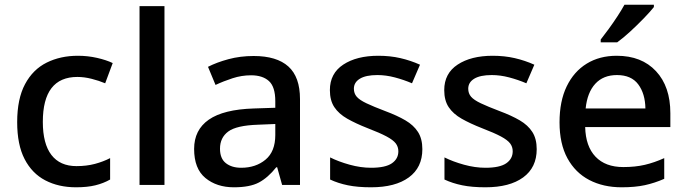

<svg xmlns="http://www.w3.org/2000/svg" viewBox="-20 -786 2919 816"><path d="M303 10Q229 10 172.5 -19.5Q116 -49 84.5 -110Q53 -171 53 -267Q53 -366 86.5 -428.5Q120 -491 178.5 -520Q237 -549 311 -549Q353 -549 392.5 -540Q432 -531 459 -518L427 -432Q401 -443 369.5 -451Q338 -459 309 -459Q162 -459 162 -268Q162 -175 198.5 -127.5Q235 -80 305 -80Q348 -80 383.5 -89.5Q419 -99 448 -114V-23Q420 -7 385.5 1.5Q351 10 303 10Z M679 0H573V-760H679Z M1058 -548Q1156 -548 1205.5 -503.5Q1255 -459 1255 -365V0H1179L1158 -75H1154Q1119 -31 1080.5 -10.5Q1042 10 974 10Q901 10 853 -29.5Q805 -69 805 -153Q805 -234 867.5 -277.5Q930 -321 1059 -325L1150 -328V-356Q1150 -417 1123 -441.5Q1096 -466 1047 -466Q1007 -466 968.5 -453.5Q930 -441 896 -425L864 -502Q901 -521 951 -534.5Q1001 -548 1058 -548ZM1077 -256Q985 -253 950 -227Q915 -201 915 -154Q915 -112 940 -92.5Q965 -73 1005 -73Q1067 -73 1108.5 -107.5Q1150 -142 1150 -212V-259Z M1775 -152Q1775 -74 1717.5 -32Q1660 10 1557 10Q1500 10 1458.5 1.5Q1417 -7 1383 -23V-117Q1419 -99 1466 -86Q1513 -73 1557 -73Q1618 -73 1645.5 -92Q1673 -111 1673 -143Q1673 -162 1662 -176.5Q1651 -191 1623 -206Q1595 -221 1543 -241Q1492 -261 1456 -281.5Q1420 -302 1401 -330.5Q1382 -359 1382 -403Q1382 -474 1439 -511.5Q1496 -549 1588 -549Q1638 -549 1681.5 -539Q1725 -529 1765 -511L1731 -432Q1696 -447 1658 -457Q1620 -467 1584 -467Q1535 -467 1509.5 -451.5Q1484 -436 1484 -409Q1484 -389 1496 -375Q1508 -361 1537.5 -347Q1567 -333 1617 -314Q1668 -295 1703 -274.5Q1738 -254 1756.5 -225Q1775 -196 1775 -152Z M2261 -152Q2261 -74 2203.5 -32Q2146 10 2043 10Q1986 10 1944.5 1.5Q1903 -7 1869 -23V-117Q1905 -99 1952 -86Q1999 -73 2043 -73Q2104 -73 2131.5 -92Q2159 -111 2159 -143Q2159 -162 2148 -176.5Q2137 -191 2109 -206Q2081 -221 2029 -241Q1978 -261 1942 -281.5Q1906 -302 1887 -330.5Q1868 -359 1868 -403Q1868 -474 1925 -511.5Q1982 -549 2074 -549Q2124 -549 2167.5 -539Q2211 -529 2251 -511L2217 -432Q2182 -447 2144 -457Q2106 -467 2070 -467Q2021 -467 1995.5 -451.5Q1970 -436 1970 -409Q1970 -389 1982 -375Q1994 -361 2023.5 -347Q2053 -333 2103 -314Q2154 -295 2189 -274.5Q2224 -254 2242.5 -225Q2261 -196 2261 -152Z M2601 -549Q2707 -549 2768 -483.5Q2829 -418 2829 -305V-246H2467Q2469 -164 2511 -120Q2553 -76 2629 -76Q2680 -76 2720.5 -85.5Q2761 -95 2803 -114V-26Q2762 -8 2720.5 1Q2679 10 2622 10Q2544 10 2484.5 -21Q2425 -52 2391.5 -113.5Q2358 -175 2358 -266Q2358 -356 2388.5 -419Q2419 -482 2473.5 -515.5Q2528 -549 2601 -549ZM2602 -467Q2544 -467 2510 -430Q2476 -393 2469 -325H2723Q2722 -388 2692.5 -427.5Q2663 -467 2602 -467ZM2759 -756Q2744 -737 2716.5 -708.5Q2689 -680 2658.5 -652Q2628 -624 2603 -606H2533V-618Q2548 -637 2567 -663Q2586 -689 2604 -716.5Q2622 -744 2634 -766H2759Z"/></svg>

Font: Noto Sans Lao Medium
Style: Regular
Weight: 500
Designer: Monotype Design Team
Foundry: Monotype Imaging Inc.
Version: Version 2.003; ttfautohint (v1.8.4.7-5d5b)